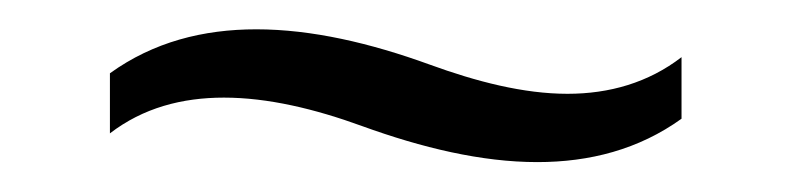

<svg xmlns="http://www.w3.org/2000/svg" viewBox="-20 -367 540 131"><path d="M445 -328C422.4 -310.6 395.8 -303 367.2 -303C337.3 -303 305.1 -311.3 273 -323C232.8 -337.6 192.6 -347 154.9 -347C118.7 -347 84.7 -338.4 55 -317V-276C77.6 -293.4 104.2 -300.4 132.8 -300.4C162.7 -300.4 194.9 -292.7 227 -281C267.8 -266.2 308.5 -256.4 346.6 -256.4C382.3 -256.4 415.8 -265 445 -286Z"/></svg>

Font: Resamitz
Style: Regular
Weight: 500
Designer: gluk
Foundry: gluk
Version: Version 0.047